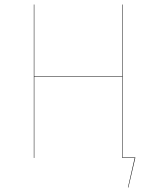

<svg xmlns="http://www.w3.org/2000/svg" viewBox="-20 -700 694 851"><path d="M580 -2 549 131H547L577 0H522V-360H132V0H130V-680H132V-362H522V-680H524V-2Z"/></svg>

Font: FiraGO Two
Style: Regular
Weight: 100
Designer: bBox Type
Foundry: bBox Type GmbH
Version: Version 1.001